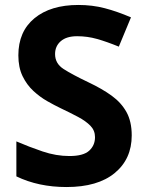

<svg xmlns="http://www.w3.org/2000/svg" viewBox="-20 -744 591 774"><path d="M511 -198Q511 -103 442.5 -46.5Q374 10 248 10Q135 10 46 -33V-174Q97 -152 151.5 -133.5Q206 -115 260 -115Q316 -115 339.5 -136.5Q363 -158 363 -191Q363 -218 344.5 -237Q326 -256 295 -272.5Q264 -289 224 -308Q199 -320 170 -336.5Q141 -353 114.5 -377.5Q88 -402 71 -437Q54 -472 54 -521Q54 -617 119 -670.5Q184 -724 296 -724Q352 -724 402 -711Q452 -698 508 -674L459 -556Q410 -576 371 -587Q332 -598 291 -598Q248 -598 225 -578Q202 -558 202 -526Q202 -488 236 -466Q270 -444 337 -412Q392 -386 430.5 -358Q469 -330 490 -292Q511 -254 511 -198Z"/></svg>

Font: BC Sans
Style: Bold
Weight: 700
Designer: Monotype Design Team
Province of B.C.
Foundry: Monotype Imaging Inc.
Version: Version 2.000;GOOG;noto-source:20170915:90ef993387c0